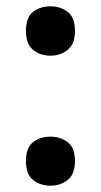

<svg xmlns="http://www.w3.org/2000/svg" viewBox="-20 -574 319 607"><path d="M62 -476Q62 -519 84.5 -536.5Q107 -554 140 -554Q171 -554 194 -536.5Q217 -519 217 -476Q217 -435 194 -416.5Q171 -398 140 -398Q107 -398 84.5 -416.5Q62 -435 62 -476ZM62 -65Q62 -107 84.5 -124.5Q107 -142 140 -142Q171 -142 194 -124.5Q217 -107 217 -65Q217 -23 194 -5Q171 13 140 13Q107 13 84.5 -5Q62 -23 62 -65Z"/></svg>

Font: Noto Sans Lisu SemiBold
Style: Regular
Weight: 600
Designer: Monotype Design Team. David Williams.
Foundry: Monotype Imaging Inc.
Version: Version 2.102; ttfautohint (v1.8.4.7-5d5b)